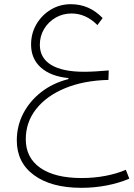

<svg xmlns="http://www.w3.org/2000/svg" viewBox="-20 -567 640 920"><path d="M471.7 -480.5 446.8 -446.8Q391.6 -502.4 322.8 -502.4Q280.8 -502.4 246.1 -482.2Q211.4 -461.9 191.2 -428Q170.9 -394 170.9 -352.5Q170.9 -289.1 225.1 -256.1Q279.3 -223.1 382.8 -223.1Q407.2 -223.1 438.2 -224.9Q469.2 -226.6 501 -229.5L499.5 -184.1Q380.9 -181.2 291.7 -144.3Q202.6 -107.4 153.1 -44.4Q103.5 18.6 103.5 100.1Q103.5 189 173.3 237.5Q243.2 286.1 371.1 286.1Q430.7 286.1 485.6 275.6Q540.5 265.1 583 246.6L599.6 289.1Q549.3 310.5 490.2 321.8Q431.2 333 370.1 333Q226.1 333 143.3 272.5Q60.5 211.9 60.5 106Q60.5 36.6 91.3 -22.9Q122.1 -82.5 177.5 -125.7Q232.9 -168.9 307.6 -188L308.1 -192.9Q223.1 -201.2 176 -243.2Q128.9 -285.2 128.9 -353.5Q128.9 -407.2 154.5 -450.9Q180.2 -494.6 223.4 -520.8Q266.6 -546.9 319.3 -546.9Q408.2 -546.9 471.7 -480.5Z"/></svg>

Font: Estedad-FD ExtraLight
Style: Regular
Weight: 200
Designer: Amin Abedi
Version: Version 7.3